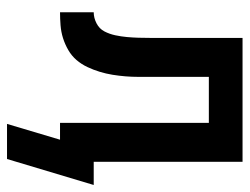

<svg xmlns="http://www.w3.org/2000/svg" viewBox="-102 -458 711 547"><g transform="rotate(90 253.5 -184.5)"><path d="M333 151 378 0H330V-424H199V-261Q199 -242 199 -223.5Q199 -205 197.5 -186.5Q196 -168 193 -149.5Q190 -131 184.5 -113Q179 -95 171 -78Q163 -61 151 -47Q139 -33 122.5 -23.5Q106 -14 88.5 -8.5Q71 -3 52 -1.5Q33 0 15 0V-96Q31 -96 46.5 -104Q62 -112 69.5 -126.5Q77 -141 80.5 -157.5Q84 -174 85.5 -190.5Q87 -207 87.5 -223.5Q88 -240 88 -257V-520H441V-96H507L433 151Z"/></g></svg>

Font: Iosevka Term Curly
Style: Bold
Weight: 700
Designer: Belleve Invis
Foundry: Belleve Invis
Version: Version 32.3.0